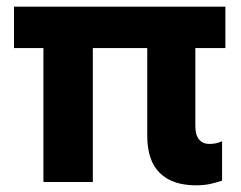

<svg xmlns="http://www.w3.org/2000/svg" viewBox="-20 -545 723 575"><path d="M567 10Q496 10 458.5 -27Q421 -64 421 -138V-450H565V-168Q565 -141 576 -127.5Q587 -114 607 -114Q616 -114 625 -115.5Q634 -117 645 -122V-4Q624 3 606.5 6.5Q589 10 567 10ZM110 0V-450H258V0ZM22 -401V-525H655V-401Z"/></svg>

Font: TikTok Sans 24pt
Style: Bold
Weight: 700
Version: Version 4.000